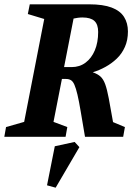

<svg xmlns="http://www.w3.org/2000/svg" viewBox="-36 -634 624 890"><path d="M-16 0 -8 -45 76 -69 169 -546 93 -569 102 -614H377Q442 -614 481.5 -599Q521 -584 539 -555.5Q557 -527 557 -488Q557 -448 543 -416.5Q529 -385 505.5 -362.5Q482 -340 453 -324Q424 -308 394 -299Q417 -291 430 -279Q443 -267 451.5 -244Q460 -221 468 -179Q476 -137 488 -68L543 -45L535 0H358Q346 -70 338 -118Q330 -166 323 -195.5Q316 -225 309 -241Q302 -257 292.5 -262.5Q283 -268 270 -268H251L212 -69L276 -45L268 0ZM261 -323H296Q333 -323 360.5 -343.5Q388 -364 403.5 -400.5Q419 -437 419 -486Q419 -521 401.5 -537Q384 -553 346 -553Q336 -553 324.5 -551.5Q313 -550 305 -548ZM222 236 182 225 218 44 310 24 332 48Z"/></svg>

Font: Manuale
Style: Italic
Weight: 400
Italic angle: -11°
Designer: Eduardo Tunni / Pablo Cosgaya
Foundry: Eduardo Tunni / Pablo Cosgaya
Version: Version 1.002